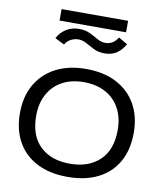

<svg xmlns="http://www.w3.org/2000/svg" viewBox="-101 -1028 951 1120"><g transform="rotate(10 375.0 -468.0)"><path d="M375 11Q270 11 194.5 -27.5Q119 -66 78.5 -137.5Q38 -209 38 -309Q38 -405 78.5 -476.5Q119 -548 194.5 -588Q270 -628 375 -628Q481 -628 556.5 -588Q632 -548 672 -476.5Q712 -405 712 -309Q712 -209 672 -137.5Q632 -66 556.5 -27.5Q481 11 375 11ZM375 -67Q486 -67 551.5 -129Q617 -191 617 -309Q617 -382 587.5 -436.5Q558 -491 503.5 -520.5Q449 -550 375 -550Q301 -550 247 -520.5Q193 -491 163.5 -436.5Q134 -382 134 -309Q134 -191 199 -129Q264 -67 375 -67ZM531 -842 584 -811Q558 -769 529.5 -752.5Q501 -736 464 -736Q426 -736 399 -749.5Q372 -763 348.5 -776.5Q325 -790 300 -790Q279 -790 257 -779.5Q235 -769 222 -746L166 -774Q183 -808 216.5 -829.5Q250 -851 294 -851Q331 -851 358.5 -837.5Q386 -824 409.5 -810.5Q433 -797 459 -797Q478 -797 496.5 -807Q515 -817 531 -842ZM172 -879V-947H566V-879Z"/></g></svg>

Font: Inconsolata ExtraExpanded Medium
Style: Regular
Weight: 500
Width: 8
Monospace: yes
Designer: Raph Levien, Cyreal, Brenton Simpson
Foundry: Raph Levien, Cyreal, Google
Version: Version 3.001; ttfautohint (v1.8.2.53-6de2)